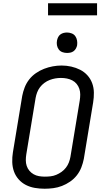

<svg xmlns="http://www.w3.org/2000/svg" viewBox="-20 -1147 640 1175"><path d="M253 8Q223 8 193.5 3Q164 -2 138.5 -15Q113 -28 94 -49.5Q75 -71 65.5 -97.5Q56 -124 55 -154.5Q54 -185 59 -215L116 -560Q121 -586 131 -612Q141 -638 158.5 -660.5Q176 -683 200 -699.5Q224 -716 250 -726Q276 -736 303 -741Q330 -746 357 -746Q387 -746 416 -739.5Q445 -733 470.5 -720Q496 -707 515 -686Q534 -665 544 -638Q554 -611 554.5 -580.5Q555 -550 550 -520L493 -175Q488 -149 478 -123Q468 -97 450.5 -74.5Q433 -52 409 -35.5Q385 -19 359 -9Q333 1 306 4.5Q279 8 253 8ZM254 -66Q272 -66 289.5 -68Q307 -70 324 -77Q341 -84 356.5 -95Q372 -106 383.5 -121Q395 -136 401.5 -153Q408 -170 411 -187L468 -532Q471 -551 471 -569Q471 -587 465.5 -603.5Q460 -620 449 -633.5Q438 -647 422.5 -655Q407 -663 389.5 -666.5Q372 -670 353 -670Q335 -670 318 -667Q301 -664 284 -657.5Q267 -651 251.5 -639.5Q236 -628 225 -613.5Q214 -599 207.5 -582Q201 -565 198 -548L141 -203Q138 -185 138 -166.5Q138 -148 143.5 -131.5Q149 -115 160 -102Q171 -89 186 -80.5Q201 -72 218.5 -69Q236 -66 254 -66ZM390 -823Q375 -823 361.5 -828Q348 -833 339.5 -844.5Q331 -856 328.5 -870.5Q326 -885 329 -900Q331 -910 336 -920Q341 -930 350 -936.5Q359 -943 369.5 -945.5Q380 -948 390 -948Q405 -948 419 -942.5Q433 -937 441 -925.5Q449 -914 451.5 -899.5Q454 -885 452 -870Q450 -860 444.5 -850Q439 -840 430 -833.5Q421 -827 410.5 -825Q400 -823 390 -823ZM274 -1053V-1127H574V-1053Z"/></svg>

Font: Iosevka Curly Extended
Style: Italic
Weight: 400
Width: 7
Italic angle: -9°
Monospace: yes
Designer: Belleve Invis
Foundry: Belleve Invis
Version: Version 11.1.0; ttfautohint (v1.8.3)